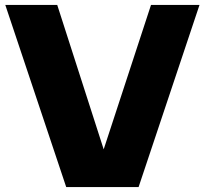

<svg xmlns="http://www.w3.org/2000/svg" viewBox="-20 -760 832 780"><path d="M249 0 1.5 -740H212.5L424 -82.5H378L593.5 -740H790.5L543 0Z"/></svg>

Font: Encode Sans SemiExpanded ExtraBold
Style: Regular
Weight: 800
Width: 6
Designer: Multiple Designers
Foundry: Impallari Type
Version: Version 3.002